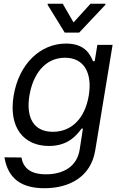

<svg xmlns="http://www.w3.org/2000/svg" viewBox="-20 -784 649 1020"><path d="M215.9 215.9C348 215.9 462.4 156.2 485.8 15.6L578.1 -545.5H497.2L483 -458.8H474.4C460.9 -487.2 437.5 -552.6 331 -552.6C193.2 -552.6 80.3 -443.2 52.6 -276.3C24.1 -105.1 107.2 -8.5 240.1 -8.5C346.6 -8.5 390.6 -71 413.4 -100.9H420.5L403.4 9.9C389.2 102.3 314.6 142 224.4 142C134.2 142 103 102.3 93.8 52.6L3.6 51.8C22.7 166.9 95.9 215.9 215.9 215.9ZM136.4 -277C154.8 -387.8 218 -477.3 325.3 -477.3C427.6 -477.3 470.9 -394.9 451.7 -277C431.8 -156.2 361.5 -83.8 260.7 -83.8C154.1 -83.8 117.9 -165.5 136.4 -277ZM233 -758.5 323.9 -610.8H400.6L539.8 -758.5L540.5 -764.2H460.9L370.7 -664.8L313.2 -764.2H233.7Z"/></svg>

Font: Margiela Sans
Style: Italic
Weight: 400
Italic angle: -9.39999°
Designer: Stefan Endress, Andreas Faust
Version: Version 1.100;FEAKit 1.0